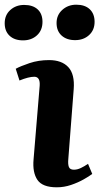

<svg xmlns="http://www.w3.org/2000/svg" viewBox="-59 -784 423 818"><path d="M110 -418Q113 -457 87 -457Q63 -457 24 -441L8 -491Q28 -502 66.5 -515Q105 -528 150 -528Q204 -528 232 -498Q260 -468 255 -404L232 -106Q230 -84 234.5 -72.5Q239 -61 256 -61Q270 -61 285 -68Q300 -75 316 -86L334 -43Q321 -33 297 -19.5Q273 -6 243.5 4Q214 14 183 14Q122 14 100.5 -17.5Q79 -49 84 -105ZM182 -686Q182 -720 206.5 -742Q231 -764 266 -764Q303 -764 323.5 -744.5Q344 -725 344 -691Q344 -656 320.5 -634.5Q297 -613 261 -613Q225 -613 203.5 -632.5Q182 -652 182 -686ZM-39 -685Q-39 -720 -15 -741.5Q9 -763 44 -763Q81 -763 101.5 -744Q122 -725 122 -691Q122 -655 98.5 -633.5Q75 -612 39 -612Q3 -612 -18 -631.5Q-39 -651 -39 -685Z"/></svg>

Font: Literata 36pt
Style: Bold Italic
Weight: 700
Italic angle: -2°
Designer: Latin by Veronika Burian and Jose Scaglione. Greek by Irene Vlachou. Cyrillic by Vera Evstafieva
Foundry: TypeTogether
Version: Version 3.002